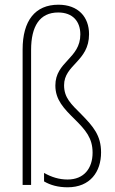

<svg xmlns="http://www.w3.org/2000/svg" viewBox="-20 -785 488 815"><path d="M358 -640C358 -713 312 -765 228 -765C129 -765 76 -697 76 -575V0H112V-573C112 -673 148 -732 227 -732C289 -732 321 -694 321 -639C321 -536 215 -524 215 -422C215 -362 250 -325 298 -278C342 -234 373 -200 373 -137C373 -70 336 -23 267 -23C231 -23 199 -33 167 -51V-15C194 1 227 10 267 10C363 10 409 -56 409 -138C409 -210 376 -248 325 -300C282 -343 252 -370 252 -423C252 -511 358 -524 358 -640Z"/></svg>

Font: Noto Sans Bengali Condensed ExtraLight
Style: Regular
Weight: 200
Width: 3
Designer: Joana Ranito - Universal Thirst; Jelle Bosma - Monotype Design Team
Foundry: Universal Thirst ehf.
Version: Version 3.000